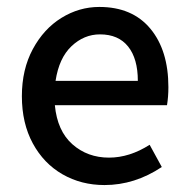

<svg xmlns="http://www.w3.org/2000/svg" viewBox="-20 -521 542 553"><path d="M461 -218H138Q145 -144 188.5 -105.5Q232 -67 294 -67Q353 -67 411 -104L446 -40Q368 12 281 12Q214 12 160 -19Q106 -50 74.5 -108Q43 -166 43 -244Q43 -321 74.5 -379.5Q106 -438 157 -469.5Q208 -501 266 -501Q361 -501 413 -438.5Q465 -376 465 -270Q465 -242 461 -218ZM377 -288Q377 -352 349 -387Q321 -422 268 -422Q222 -422 186 -388Q150 -354 140 -288Z"/></svg>

Font: Assistant SemiBold
Style: Regular
Weight: 600
Designer: Hebrew By Ben Nathan, Latin by Paul Hunt
Version: Version 2.001; ttfautohint (v1.6)